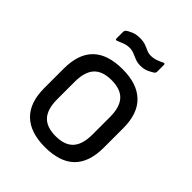

<svg xmlns="http://www.w3.org/2000/svg" viewBox="-190 -768 889 889"><g transform="rotate(45 254.0 -323.5)"><path d="M254 11Q159 11 109 -37Q59 -85 59 -180V-308Q59 -499 254 -499Q349 -499 399 -451Q449 -403 449 -308V-180Q449 11 254 11ZM254 -60Q313 -60 341 -91Q369 -122 369 -186V-301Q369 -365 341 -396Q313 -427 254 -427Q194 -427 166 -396Q138 -365 138 -301V-186Q138 -122 166 -91Q194 -60 254 -60ZM300 -568Q281 -568 266 -574Q251 -580 237 -586Q223 -592 206 -592Q189 -592 172 -585.5Q155 -579 144 -574Q133 -569 133 -580V-623Q133 -630 138 -635Q147 -642 165.5 -650Q184 -658 208 -658Q231 -658 246 -652.5Q261 -647 273.5 -641Q286 -635 302 -635Q319 -635 336 -641Q353 -647 364 -653Q375 -659 375 -647V-604Q375 -597 370 -592Q360 -585 342 -576.5Q324 -568 300 -568Z"/></g></svg>

Font: Sofia Sans Semi Condensed
Style: Regular
Weight: 400
Designer: Botio Nikoltchev, Ani Petrova
Foundry: lettersoup
Version: Version 4.100; ttfautohint (v1.8.4.7-5d5b)